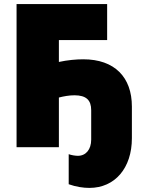

<svg xmlns="http://www.w3.org/2000/svg" viewBox="-20 -720 711 939"><path d="M316 34V181C352 194 388 199 417 199C542 199 625 102 625 -44V-199C625 -342 541 -430 387 -430C352 -430 309 -426 268 -417V-524H504V-700H61V0H268V-243C291 -249 318 -254 344 -254C402 -254 426 -230 426 -181V-37C426 11 400 42 361 42C349 42 329 39 316 34Z"/></svg>

Font: Fixel Display Black
Style: Regular
Weight: 900
Designer: AlfaBravo + MacPaw
Foundry: Kyrylo Tkachov, Marchela Mozhyna, Serhii Makarenko, Maria Weinstein, Zakhar Kryvoshyya
Version: Version 1.211